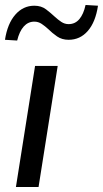

<svg xmlns="http://www.w3.org/2000/svg" viewBox="-29 -752 414 772"><path d="M35 0 112 -487H203L126 0ZM40 -589 -9 -592Q1 -657 32.5 -693Q64 -729 109 -729Q137 -729 156 -714.5Q175 -700 191 -685Q204 -673 217.5 -664Q231 -655 247 -655Q273 -655 290 -675Q307 -695 315 -732L365 -729Q355 -663 324 -627.5Q293 -592 247 -592Q220 -592 200.5 -605.5Q181 -619 165 -635Q152 -647 138.5 -656Q125 -665 109 -665Q84 -665 66.5 -645.5Q49 -626 40 -589Z"/></svg>

Font: Nunito Sans 12pt ExtraLight 12pt Medium
Style: Italic
Weight: 500
Italic angle: -9°
Version: Version 3.101;gftools[0.9.27]